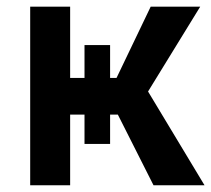

<svg xmlns="http://www.w3.org/2000/svg" viewBox="-20 -548 625 568"><path d="M572.3 -528.3 418 -277.3 585 0H434.1L328.6 -209H305.7V-122.1H230V-209H187.5V0H69.3V-528.3H187.5V-317.4H230V-414.6H305.7V-317.4H324.7L425.8 -528.3Z"/></svg>

Font: Roboto Medium
Style: Regular
Weight: 500
Designer: Google
Version: Version 2.134; 2016; ttfautohint (v1.6)